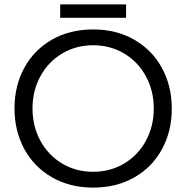

<svg xmlns="http://www.w3.org/2000/svg" viewBox="-20 -844 848 874"><path d="M46 -351Q46 -453 90.5 -535Q135 -617 216.5 -663.5Q298 -710 404 -710Q510 -710 591.5 -663Q673 -616 717.5 -534Q762 -452 762 -349Q762 -247 717.5 -165Q673 -83 591.5 -36.5Q510 10 404 10Q298 10 216.5 -37Q135 -84 90.5 -166Q46 -248 46 -351ZM680 -350Q680 -431 644 -497Q608 -563 545 -600.5Q482 -638 404 -638Q326 -638 263 -600.5Q200 -563 164 -497Q128 -431 128 -350Q128 -269 164 -203Q200 -137 263 -99.5Q326 -62 404 -62Q482 -62 545 -99.5Q608 -137 644 -203Q680 -269 680 -350ZM254 -824H554V-763H254Z"/></svg>

Font: Tilda Sans
Style: Regular
Weight: 400
Designer: ParaType Ltd
Foundry: ParaType Ltd
Version: Version 1.002W